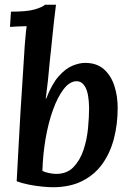

<svg xmlns="http://www.w3.org/2000/svg" viewBox="-20 -775 552 806"><path d="M215 -755Q211 -726 207 -689Q203 -652 199.5 -618Q196 -584 194 -563Q191 -541 188 -507Q185 -473 181 -435Q177 -397 172 -361H174Q198 -423 226.5 -455Q255 -487 284 -499Q313 -511 337 -511Q386 -511 416 -484.5Q446 -458 460 -415Q474 -372 474 -322Q474 -254 458.5 -194Q443 -134 410.5 -88Q378 -42 326 -15.5Q274 11 201 11Q185 11 158.5 8.5Q132 6 103.5 0.5Q75 -5 50 -14Q55 -100 58.5 -170Q62 -240 66 -304.5Q70 -369 74.5 -437Q79 -505 84 -586Q86 -606 87.5 -626Q89 -646 92 -665Q75 -665 55 -664Q35 -663 22 -662L26 -726Q94 -726 126 -735.5Q158 -745 169 -755ZM300 -434Q272 -433 247 -400.5Q222 -368 202.5 -314Q183 -260 171.5 -193.5Q160 -127 158 -58Q168 -52 185.5 -48.5Q203 -45 216 -45Q261 -45 288.5 -73.5Q316 -102 330.5 -145.5Q345 -189 349.5 -236.5Q354 -284 354 -323Q353 -382 338.5 -408.5Q324 -435 300 -434Z"/></svg>

Font: Lora SemiBold
Style: Italic
Weight: 600
Italic angle: -3°
Designer: Olga Karpushina, Alexei Vanyashin (Cyrillic)
Foundry: Cyreal
Version: Version 3.011; ttfautohint (v1.8.4.7-5d5b)